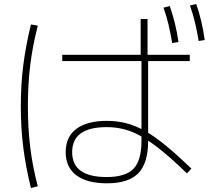

<svg xmlns="http://www.w3.org/2000/svg" viewBox="-20 -875 1040 950"><path d="M509 32Q411 32 358 -7.5Q305 -47 305 -122Q305 -198 358 -237.5Q411 -277 509 -277Q559 -277 604 -265.5Q649 -254 696.5 -227.5Q744 -201 800 -155Q856 -109 927 -41L905 -17Q836 -84 782 -128Q728 -172 683 -198Q638 -224 596 -235Q554 -246 508 -246Q337 -246 337 -122Q337 1 508 1Q601 1 640.5 -40Q680 -81 680 -178V-588H676V-781H710V-588H713V-178Q713 -68 664.5 -18Q616 32 509 32ZM133 55Q108 -46 95.5 -142.5Q83 -239 83 -350Q83 -459 95.5 -555Q108 -651 133 -754L167 -748Q141 -647 129.5 -552Q118 -457 118 -350Q118 -241 129.5 -146.5Q141 -52 167 47ZM288 -573V-604H919V-573ZM832 -662Q824 -710 814 -752.5Q804 -795 789 -837L820 -845Q835 -802 845.5 -759Q856 -716 863 -667ZM963 -672Q955 -721 945 -763Q935 -805 920 -848L951 -855Q966 -812 976 -769Q986 -726 993 -677Z"/></svg>

Font: M PLUS 1 Code ExtraLight
Style: Regular
Weight: 250
Designer: Coji Morishita
Foundry: UNDERFOREST DESIGN
Version: Version 1.002